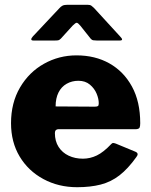

<svg xmlns="http://www.w3.org/2000/svg" viewBox="-20 -771 628 801"><path d="M209 -216Q209 -182 224.5 -158Q240 -134 266.5 -121.5Q293 -109 326 -109Q356 -109 384 -122.5Q412 -136 444 -170Q448 -174 451 -174.5Q454 -175 463 -172L545 -138Q561 -131 549 -116Q514 -67 478.5 -39.5Q443 -12 400 -1Q357 10 302 10Q224 10 161 -24Q98 -58 62 -118Q26 -178 26 -257Q26 -342 63.5 -406Q101 -470 163.5 -505Q226 -540 299 -540Q377 -540 436.5 -506.5Q496 -473 530.5 -410Q565 -347 565 -257Q565 -245 562.5 -239Q560 -233 548 -232H223Q217 -232 213 -228Q209 -224 209 -216ZM375 -326Q385 -326 388.5 -328.5Q392 -331 392 -340Q392 -359 383 -380.5Q374 -402 355 -418Q336 -434 307 -434Q280 -434 258 -421.5Q236 -409 224 -385Q212 -361 212 -327ZM358 -610 315 -664Q305 -676 300 -676Q295 -676 283 -664L234 -610Q228 -604 223.5 -603Q219 -602 210 -602H119Q111 -602 110.5 -606.5Q110 -611 117 -619L227 -736Q234 -744 241 -747.5Q248 -751 261 -751H346Q356 -751 361.5 -747Q367 -743 372 -738L481 -619Q498 -602 480 -602H383Q375 -602 369 -603Q363 -604 358 -610Z"/></svg>

Font: Libre Franklin ExtraBold
Style: Regular
Weight: 800
Designer: Pablo Impallari, Rodrigo Fuenzalida, Nhung Nguyen
Foundry: Impallari Type
Version: Version 3.000